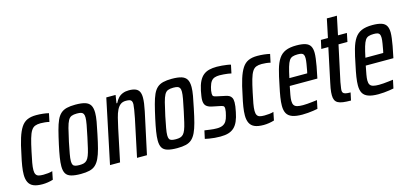

<svg xmlns="http://www.w3.org/2000/svg" viewBox="-59 -1063 3145 1476"><g transform="rotate(-15 1513.5 -325.0)"><path d="M136 8Q91 8 64.5 -3.5Q38 -15 26 -39.5Q14 -64 14 -100Q14 -130 20 -168Q26 -206 37 -254Q52 -330 68 -380.5Q84 -431 104 -461.5Q124 -492 153 -505Q182 -518 224 -518Q251 -518 278 -515Q305 -512 324 -507L310 -441Q295 -445 276 -447Q257 -449 241 -449Q215 -449 197 -442Q179 -435 166 -414.5Q153 -394 142 -356Q131 -318 118 -256Q107 -206 101 -172Q95 -138 95 -115Q95 -93 102 -81Q109 -69 123 -65Q137 -61 160 -61Q177 -61 197.5 -63Q218 -65 233 -70L220 -5Q201 1 178.5 4.5Q156 8 136 8Z M441 8Q394 8 364.5 -0.5Q335 -9 322.5 -30Q310 -51 310 -88Q310 -117 316.5 -158Q323 -199 335 -254Q349 -318 361 -363.5Q373 -409 386.5 -439Q400 -469 419.5 -486.5Q439 -504 467.5 -511Q496 -518 536 -518Q585 -518 613.5 -509Q642 -500 655 -478.5Q668 -457 668 -418Q668 -390 661 -349.5Q654 -309 642 -254Q629 -190 617 -145Q605 -100 591 -70.5Q577 -41 558 -23.5Q539 -6 510.5 1Q482 8 441 8ZM448 -61Q469 -61 483 -65Q497 -69 507.5 -80Q518 -91 526.5 -112.5Q535 -134 543 -168.5Q551 -203 562 -254Q574 -310 580.5 -346Q587 -382 587 -402Q587 -422 581 -432Q575 -442 563 -445.5Q551 -449 530 -449Q504 -449 487.5 -442.5Q471 -436 460 -416Q449 -396 439 -357.5Q429 -319 415 -254Q404 -199 397.5 -164Q391 -129 391 -107Q391 -88 396.5 -78Q402 -68 415 -64.5Q428 -61 448 -61Z M674 0 781 -510H855L845 -446H851Q862 -469 877 -485Q892 -501 913.5 -509.5Q935 -518 962 -518Q995 -518 1015 -509.5Q1035 -501 1044 -483Q1053 -465 1053 -435Q1053 -416 1049.5 -389.5Q1046 -363 1039 -330L968 0H889L952 -298Q960 -339 964 -364.5Q968 -390 969 -406Q969 -423 964 -431.5Q959 -440 948 -443Q937 -446 920 -446Q893 -446 876 -433Q859 -420 847 -395.5Q835 -371 826.5 -336.5Q818 -302 808 -257L754 0Z M1208 8Q1161 8 1131.5 -0.5Q1102 -9 1089.5 -30Q1077 -51 1077 -88Q1077 -117 1083.5 -158Q1090 -199 1102 -254Q1116 -318 1128 -363.5Q1140 -409 1153.5 -439Q1167 -469 1186.5 -486.5Q1206 -504 1234.5 -511Q1263 -518 1303 -518Q1352 -518 1380.5 -509Q1409 -500 1422 -478.5Q1435 -457 1435 -418Q1435 -390 1428 -349.5Q1421 -309 1409 -254Q1396 -190 1384 -145Q1372 -100 1358 -70.5Q1344 -41 1325 -23.5Q1306 -6 1277.5 1Q1249 8 1208 8ZM1215 -61Q1236 -61 1250 -65Q1264 -69 1274.5 -80Q1285 -91 1293.5 -112.5Q1302 -134 1310 -168.5Q1318 -203 1329 -254Q1341 -310 1347.5 -346Q1354 -382 1354 -402Q1354 -422 1348 -432Q1342 -442 1330 -445.5Q1318 -449 1297 -449Q1271 -449 1254.5 -442.5Q1238 -436 1227 -416Q1216 -396 1206 -357.5Q1196 -319 1182 -254Q1171 -199 1164.5 -164Q1158 -129 1158 -107Q1158 -88 1163.5 -78Q1169 -68 1182 -64.5Q1195 -61 1215 -61Z M1551 8Q1529 8 1505.5 6Q1482 4 1462.5 0.5Q1443 -3 1430 -6L1444 -70Q1451 -69 1462.5 -67.5Q1474 -66 1487.5 -64Q1501 -62 1515 -61Q1529 -60 1542 -60Q1570 -60 1588 -68.5Q1606 -77 1616.5 -94Q1627 -111 1633 -137Q1637 -152 1639.5 -165Q1642 -178 1642 -189Q1642 -207 1634 -211.5Q1626 -216 1611 -219L1543 -233Q1514 -240 1500.5 -255Q1487 -270 1487 -300Q1487 -313 1490 -332Q1493 -351 1497 -372Q1506 -416 1520.5 -444.5Q1535 -473 1555 -489Q1575 -505 1601.5 -511.5Q1628 -518 1662 -518Q1682 -518 1702.5 -516Q1723 -514 1741.5 -511.5Q1760 -509 1772 -505L1758 -439Q1747 -442 1731.5 -444Q1716 -446 1698.5 -447.5Q1681 -449 1665 -449Q1644 -449 1627 -443.5Q1610 -438 1598.5 -423Q1587 -408 1579 -379Q1575 -365 1573 -352.5Q1571 -340 1571 -328Q1571 -312 1578 -307Q1585 -302 1600 -299L1670 -284Q1686 -281 1698 -274.5Q1710 -268 1717 -255Q1724 -242 1724 -218Q1724 -205 1721.5 -186Q1719 -167 1714 -144Q1706 -102 1693 -72.5Q1680 -43 1661 -25.5Q1642 -8 1615.5 0Q1589 8 1551 8Z M1896 8Q1851 8 1824.5 -3.5Q1798 -15 1786 -39.5Q1774 -64 1774 -100Q1774 -130 1780 -168Q1786 -206 1797 -254Q1812 -330 1828 -380.5Q1844 -431 1864 -461.5Q1884 -492 1913 -505Q1942 -518 1984 -518Q2011 -518 2038 -515Q2065 -512 2084 -507L2070 -441Q2055 -445 2036 -447Q2017 -449 2001 -449Q1975 -449 1957 -442Q1939 -435 1926 -414.5Q1913 -394 1902 -356Q1891 -318 1878 -256Q1867 -206 1861 -172Q1855 -138 1855 -115Q1855 -93 1862 -81Q1869 -69 1883 -65Q1897 -61 1920 -61Q1937 -61 1957.5 -63Q1978 -65 1993 -70L1980 -5Q1961 1 1938.5 4.5Q1916 8 1896 8Z M2204 8Q2154 8 2124 -3Q2094 -14 2081 -37Q2068 -60 2068 -98Q2068 -127 2074 -165.5Q2080 -204 2091 -254Q2105 -326 2119 -376Q2133 -426 2154 -457.5Q2175 -489 2208.5 -503.5Q2242 -518 2295 -518Q2340 -518 2367 -509Q2394 -500 2405.5 -479.5Q2417 -459 2417 -426Q2417 -407 2413.5 -380.5Q2410 -354 2404.5 -322.5Q2399 -291 2391 -255L2386 -230H2166Q2158 -190 2153 -162.5Q2148 -135 2148 -116Q2148 -94 2156 -82Q2164 -70 2181.5 -65.5Q2199 -61 2227 -61Q2242 -61 2262 -62.5Q2282 -64 2302.5 -66.5Q2323 -69 2340 -71L2326 -5Q2312 -2 2291.5 1Q2271 4 2248.5 6Q2226 8 2204 8ZM2179 -289H2321L2325 -307Q2330 -334 2334.5 -361Q2339 -388 2339 -405Q2339 -424 2333.5 -433.5Q2328 -443 2316.5 -446Q2305 -449 2287 -449Q2263 -449 2246.5 -443.5Q2230 -438 2219.5 -422Q2209 -406 2199.5 -374Q2190 -342 2179 -289Z M2592 0Q2555 0 2529.5 -3.5Q2504 -7 2489 -15.5Q2474 -24 2467 -39Q2460 -54 2460 -77Q2460 -88 2461 -101.5Q2462 -115 2465 -132.5Q2468 -150 2473 -173L2530 -442H2474L2489 -510H2545L2576 -658H2656L2625 -510H2696L2682 -442H2611L2550 -158Q2548 -145 2546 -132.5Q2544 -120 2542.5 -110.5Q2541 -101 2541 -95Q2541 -83 2546 -75.5Q2551 -68 2565 -64.5Q2579 -61 2605 -61Z M2809 8Q2759 8 2729 -3Q2699 -14 2686 -37Q2673 -60 2673 -98Q2673 -127 2679 -165.5Q2685 -204 2696 -254Q2710 -326 2724 -376Q2738 -426 2759 -457.5Q2780 -489 2813.5 -503.5Q2847 -518 2900 -518Q2945 -518 2972 -509Q2999 -500 3010.5 -479.5Q3022 -459 3022 -426Q3022 -407 3018.5 -380.5Q3015 -354 3009.5 -322.5Q3004 -291 2996 -255L2991 -230H2771Q2763 -190 2758 -162.5Q2753 -135 2753 -116Q2753 -94 2761 -82Q2769 -70 2786.5 -65.5Q2804 -61 2832 -61Q2847 -61 2867 -62.5Q2887 -64 2907.5 -66.5Q2928 -69 2945 -71L2931 -5Q2917 -2 2896.5 1Q2876 4 2853.5 6Q2831 8 2809 8ZM2784 -289H2926L2930 -307Q2935 -334 2939.5 -361Q2944 -388 2944 -405Q2944 -424 2938.5 -433.5Q2933 -443 2921.5 -446Q2910 -449 2892 -449Q2868 -449 2851.5 -443.5Q2835 -438 2824.5 -422Q2814 -406 2804.5 -374Q2795 -342 2784 -289Z"/></g></svg>

Font: Saira ExtraCondensed Medium
Style: Italic
Weight: 500
Width: 2
Italic angle: -12°
Designer: Hector Gatti with collaboration of the Omnibus-Type team
Foundry: Omnibus-Type
Version: Version 1.101